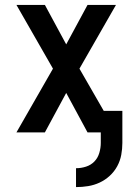

<svg xmlns="http://www.w3.org/2000/svg" viewBox="-20 -540 540 783"><path d="M290 223V146Q311 146 331 139.5Q351 133 365 118.5Q379 104 385 83.5Q391 63 391 43V0H337L250 -161L163 0H47L196 -260L47 -520H163L250 -359L337 -520H453L304 -260L403 -88H479V43Q479 67 474.5 91.5Q470 116 458 138Q446 160 427.5 177Q409 194 386.5 204.5Q364 215 339.5 219Q315 223 290 223Z"/></svg>

Font: Iosevka Term Semibold
Style: Regular
Weight: 600
Monospace: yes
Designer: Belleve Invis
Foundry: Belleve Invis
Version: Version 31.4.0